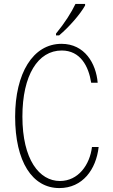

<svg xmlns="http://www.w3.org/2000/svg" viewBox="-20 -947 576 977"><path d="M265 -767H281C331 -809 388 -874 413 -919V-927H364C343 -883 310 -831 265 -776ZM282 10C400 10 469 -84 482 -199H448C437 -108 378 -26 285 -26C180 -26 94 -135 94 -354C94 -564 173 -690 294 -690C389 -690 431 -610 444 -526H477C469 -624 411 -724 293 -724C147 -724 57 -573 57 -353C57 -125 144 10 282 10Z"/></svg>

Font: Kathrein 37 Thin Condensed
Style: Regular
Weight: 250
Width: 3
Designer: Lazydogs Typefoundry, based on Open Sans by Ascender Corporation
Foundry: Lazydogs Typefoundry
Version: Version 1.003;PS 001.003;hotconv 1.0.88;makeotf.lib2.5.64775